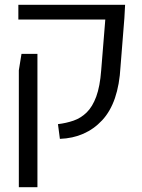

<svg xmlns="http://www.w3.org/2000/svg" viewBox="-20 -575 589 795"><path d="M228 0 220 -61Q254 -65 284.5 -75.5Q315 -86 339 -109.5Q363 -133 378.5 -175Q394 -217 399 -284L416 -494H56V-555H498L495 -500L479 -299Q471 -150 403 -77Q335 -4 228 0ZM58 200V-284L69 -352H135V200Z"/></svg>

Font: Assistant
Style: Regular
Weight: 400
Designer: Hebrew By Ben Nathan, Latin by Paul Hunt
Version: Version 3.000